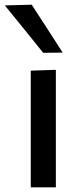

<svg xmlns="http://www.w3.org/2000/svg" viewBox="-52 -798 336 818"><path d="M79 0V-497L186 -500.5V0ZM132 -573Q92 -622.5 51.5 -673Q10.5 -723.5 -31.5 -775L83 -778Q116 -727 149 -676.5Q181.5 -625.5 215 -574Z"/></svg>

Font: Heraclito Medium
Style: Regular
Weight: 500
Designer: Kostas Bartsokas (font) & Cristiano Sobral (main changes)
Foundry: Kostas Bartsokas (font) & Cristiano Sobral (main changes)
Version: Version 1.00;July 8, 2020;FontCreator 13.0.0.2655 64-bit